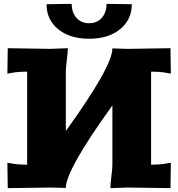

<svg xmlns="http://www.w3.org/2000/svg" viewBox="-20 -970 920 991"><path d="M18.1 -129.9 42 -126Q73.2 -120.1 120.1 -120.1V-600.1Q73.2 -600.1 42 -594.2L18.1 -589.8L20 -721.2L240.2 -717.8L330.1 -721.2Q330.1 -700.7 325 -660.4Q319.8 -620.1 319.8 -600.1V-293.9Q560.1 -627 560.1 -720.2L640.1 -717.8L859.9 -721.2L861.8 -589.8L837.9 -594.2Q806.6 -600.1 759.8 -600.1V-120.1Q806.6 -120.1 837.9 -126L861.8 -129.9L859.9 1L640.1 -2L549.8 1Q549.8 -19.5 554.9 -59.8Q560.1 -100.1 560.1 -120.1V-425.8Q319.8 -92.8 319.8 0L240.2 -2L20 1ZM220.2 -948.2 350.1 -950.2Q350.1 -905.3 374.8 -877.7Q399.4 -850.1 439.9 -850.1Q480.5 -850.1 505.1 -877.7Q529.8 -905.3 529.8 -950.2L660.2 -948.2Q660.2 -868.2 599.6 -819.1Q539.1 -770 439.9 -770Q340.8 -770 280.5 -819.1Q220.2 -868.2 220.2 -948.2Z"/></svg>

Font: Zantroke
Style: Regular
Weight: 500
Foundry: gluk
Version: Version 0.36